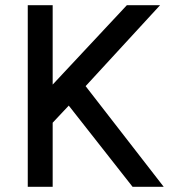

<svg xmlns="http://www.w3.org/2000/svg" viewBox="-20 -720 657 740"><path d="M87 0H183V-247L245 -313L491 0H611L310 -388L597 -700H469L183 -394V-700H87Z"/></svg>

Font: Unageo
Style: Medium
Weight: 500
Designer: Richard Sepsi
Foundry: Richard Sepsi
Version: Version 2.000